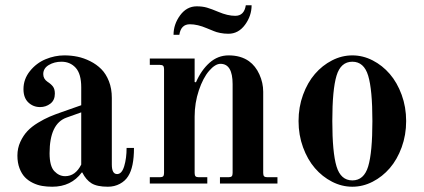

<svg xmlns="http://www.w3.org/2000/svg" viewBox="-20 -696 1608 728"><path d="M168 -115Q168 -66 186 -47Q204 -28 227 -28Q266 -28 288 -72V-270L232 -250Q168 -227 168 -115ZM46 -106Q46 -134 57 -158Q68 -182 84 -199Q100 -216 124 -230.5Q148 -245 168 -253.5Q188 -262 214 -271L288 -297V-365Q288 -416 267 -439Q246 -462 213 -462Q186 -462 165 -449.5Q144 -437 144 -415Q144 -397 160 -386Q174 -377 181 -367.5Q188 -358 188 -341Q188 -316 171 -303Q154 -290 132 -290Q106 -290 87.5 -307.5Q69 -325 69 -358Q69 -396 93.5 -426.5Q118 -457 153 -471.5Q188 -486 224 -486Q250 -486 274 -481Q298 -476 322 -464Q346 -452 364 -434Q382 -416 393 -388Q404 -360 404 -325V-72Q404 -36 424 -36Q442 -36 451 -66Q460 -96 460 -135H488Q488 -62 466 -28Q455 -10 434.5 1Q414 12 389 12Q348 12 327 -1Q306 -14 292 -42H290Q250 12 178 12Q158 12 140 9Q122 6 104.5 -2.5Q87 -11 74.5 -24Q62 -37 54 -58Q46 -79 46 -106Z M548 0V-24H586Q595 -24 598.5 -27.5Q602 -31 602 -40V-434Q602 -443 598.5 -446.5Q595 -450 586 -450H548V-474H718V-385L723 -384Q743 -430 774.5 -458Q806 -486 847 -486Q893 -486 924 -464Q949 -446 963.5 -414Q978 -382 978 -348V-40Q978 -31 981.5 -27.5Q985 -24 994 -24H1032V0H814V-24H846Q855 -24 858.5 -27.5Q862 -31 862 -40V-377Q862 -454 816 -454Q796 -454 773 -427.5Q750 -401 734 -353.5Q718 -306 718 -254V-40Q718 -31 721.5 -27.5Q725 -24 734 -24H766V0ZM638 -564Q638 -604 663 -638Q688 -672 726 -672Q748 -672 765 -667Q782 -662 808 -651Q843 -636 872 -636Q906 -636 912 -676H934Q934 -636 909 -602Q884 -568 846 -568Q830 -568 815 -571Q800 -574 791 -578Q782 -582 764 -589Q729 -604 700 -604Q666 -604 660 -564Z M1256 -409Q1240 -356 1240 -237Q1240 -118 1256 -65Q1272 -12 1316 -12Q1360 -12 1376 -65Q1392 -118 1392 -237Q1392 -356 1376 -409Q1360 -462 1316 -462Q1272 -462 1256 -409ZM1129 -137.5Q1112 -184 1112 -237Q1112 -290 1129 -336.5Q1146 -383 1174 -415.5Q1202 -448 1239 -467Q1276 -486 1316 -486Q1356 -486 1393 -467Q1430 -448 1458 -415.5Q1486 -383 1503 -336.5Q1520 -290 1520 -237Q1520 -184 1503 -137.5Q1486 -91 1458 -58.5Q1430 -26 1393 -7Q1356 12 1316 12Q1276 12 1239 -7Q1202 -26 1174 -58.5Q1146 -91 1129 -137.5Z"/></svg>

Font: Old Standard TT
Style: Bold
Weight: 700
Designer: Alexey Kryukov <alexios@thessalonica.org.ru>
Version: Version 2.2